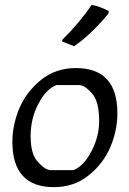

<svg xmlns="http://www.w3.org/2000/svg" viewBox="-20 -760 530 790"><path d="M178 -62 186 -60H282Q324 -76 356 -137Q388 -198 388 -262Q388 -341 360 -374Q335 -403 316 -408L308 -410H212Q170 -394 138 -333Q106 -272 106 -200.5Q106 -129 132.5 -98Q159 -67 178 -62ZM202 10Q31 10 31 -176Q31 -246 59.5 -314Q88 -382 148.5 -431Q209 -480 292 -480Q463 -480 463 -294Q463 -224 434.5 -156Q406 -88 345.5 -39Q285 10 202 10ZM357 -740Q390 -734 427 -715V-705Q353 -616 285 -570L236 -589V-596Q308 -667 357 -740Z"/></svg>

Font: Kotta One
Style: Regular
Weight: 400
Designer: Ania Kruk
Foundry: Ania Kruk
Version: Version 1.001